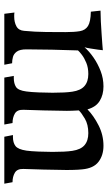

<svg xmlns="http://www.w3.org/2000/svg" viewBox="180 -692 511 912"><g transform="rotate(90 436.0 -235.5)"><path d="M45 0 39 -48Q44 -47 49 -47Q54 -47 59 -47Q85 -47 104.5 -57.5Q124 -68 126 -94Q131 -145 131.5 -199Q132 -253 132 -291Q132 -333 127.5 -359Q123 -385 103 -397.5Q83 -410 35 -411L30 -457Q53 -457 81.5 -458.5Q110 -460 138.5 -462Q167 -464 188.5 -465.5Q210 -467 218 -468Q218 -463 215.5 -446Q213 -429 210 -410Q207 -391 204 -381Q223 -403 252.5 -423.5Q282 -444 317 -457.5Q352 -471 390 -471Q430 -471 459 -453Q488 -435 499 -395Q530 -425 575.5 -448Q621 -471 672 -471Q717 -471 748 -447.5Q779 -424 784 -370Q786 -351 786.5 -328.5Q787 -306 787 -297L785 -187L782 -91Q781 -61 800 -50Q819 -39 845 -39L852 0H629L621 -41H631Q657 -41 673 -53Q689 -65 695 -105Q698 -126 699.5 -163.5Q701 -201 701 -229Q701 -290 696 -323Q690 -363 669 -381Q648 -399 612 -399Q571 -399 543 -382.5Q515 -366 504 -354Q505 -338 505.5 -321.5Q506 -305 506 -297L504 -187L501 -91Q500 -61 519 -50Q538 -39 564 -39L571 0H348L340 -45H350Q376 -45 392.5 -55.5Q409 -66 414 -105Q417 -126 418.5 -163.5Q420 -201 420 -229Q420 -290 415 -323Q409 -363 388 -381Q367 -399 331 -399Q301 -399 278 -389.5Q255 -380 240 -368.5Q225 -357 219 -350Q217 -291 215.5 -226.5Q214 -162 214 -105Q214 -74 224.5 -59.5Q235 -45 250 -41Q265 -37 280 -37L287 0Z"/></g></svg>

Font: Maname
Style: Regular
Weight: 400
Designer: Pathum Egodawatta
Foundry: mooniak
Version: Version 1.000; ttfautohint (v1.8.4.7-5d5b)